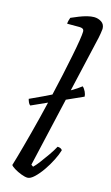

<svg xmlns="http://www.w3.org/2000/svg" viewBox="-123 -845 513 891"><g transform="rotate(15 133.0 -400.0)"><path d="M33 -327Q27 -331 23.5 -339Q20 -347 18 -355Q86 -386 128.5 -407.5Q171 -429 198.5 -445Q226 -461 245 -476Q254 -468 260 -455Q266 -442 266 -432ZM107 0Q95 0 76.5 -7Q58 -14 42.5 -23.5Q27 -33 24 -39Q29 -55 36 -79.5Q43 -104 52 -137Q61 -170 71 -208Q81 -246 91 -286Q104 -338 117 -393.5Q130 -449 141.5 -502.5Q153 -556 162 -601Q171 -646 176 -677.5Q181 -709 181 -721Q181 -731 175 -734.5Q169 -738 159 -738H100Q100 -744 102.5 -754Q105 -764 107 -768Q125 -776 144 -783.5Q163 -791 181 -795.5Q199 -800 213 -800Q233 -800 249 -789.5Q265 -779 265 -757Q265 -754 262 -734.5Q259 -715 253 -691L109 -63L119 -56Q129 -65 145 -86Q161 -107 178 -131.5Q195 -156 205 -175Q213 -175 219.5 -172Q226 -169 228 -164Q222 -143 208 -115Q194 -87 176 -61Q158 -35 139.5 -17.5Q121 0 107 0Z"/></g></svg>

Font: Texturina 12pt ExtraLight
Style: Italic
Weight: 250
Italic angle: -11°
Designer: Guillermo Torres Carreño
Foundry: Omnibus-Type
Version: Version 1.002